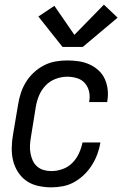

<svg xmlns="http://www.w3.org/2000/svg" viewBox="-20 -798 540 826"><path d="M201 8Q173 8 145 2Q117 -4 95 -19Q73 -34 58 -57Q43 -80 36.5 -106.5Q30 -133 30.5 -162Q31 -191 36 -219L58 -349Q62 -374 70 -398.5Q78 -423 92 -445.5Q106 -468 126 -486.5Q146 -505 169.5 -517Q193 -529 218.5 -533.5Q244 -538 269 -538Q294 -538 318 -534.5Q342 -531 363.5 -521.5Q385 -512 402.5 -496.5Q420 -481 430 -460Q440 -439 443 -414.5Q446 -390 442 -366Q442 -364 441.5 -362Q441 -360 441 -359H363Q364 -360 364 -361Q364 -362 364 -363Q368 -384 363 -405Q358 -426 344.5 -441Q331 -456 310.5 -462Q290 -468 269 -468Q244 -468 219 -458.5Q194 -449 176 -430Q158 -411 148 -387Q138 -363 134 -338L113 -208Q110 -191 109 -173.5Q108 -156 111 -139.5Q114 -123 120.5 -108Q127 -93 139.5 -82Q152 -71 168 -66.5Q184 -62 201 -62Q225 -62 249 -70.5Q273 -79 291 -97Q309 -115 319.5 -138Q330 -161 335 -185H412Q408 -160 399 -135.5Q390 -111 376 -88.5Q362 -66 342.5 -47Q323 -28 300 -15Q277 -2 251.5 3Q226 8 201 8ZM249 -596 145 -727 214 -773 300 -648 427 -778 486 -722 336 -596Z"/></svg>

Font: Iosevka Curly Oblique
Style: Regular
Weight: 400
Italic angle: -9°
Monospace: yes
Designer: Belleve Invis
Foundry: Belleve Invis
Version: Version 11.1.0; ttfautohint (v1.8.3)